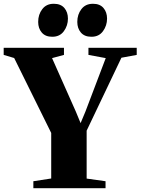

<svg xmlns="http://www.w3.org/2000/svg" viewBox="-40 -996 744 1016"><path d="M231 -51.5V-292.5L35 -689L-20.5 -705.5V-743H298.5V-705.5L235.5 -688.5L361.5 -405L386.5 -344.5L412 -405.5L519.5 -688.5L428 -705.5V-743H683.5V-705.5L602.5 -690.5L418.5 -304.5V-51L518.5 -37V0H136.5V-37ZM236 -801.5Q200 -801.5 181 -823.8Q162 -846 162 -880Q162 -919.5 183.8 -947.8Q205.5 -976 244 -976H245Q281.5 -976 300.5 -953.8Q319.5 -931.5 319.5 -897.5Q319.5 -860.5 298 -831Q276.5 -801.5 237 -801.5ZM443.5 -801.5Q407 -801.5 388 -823.8Q369 -846 369 -880Q369 -919.5 390.8 -947.8Q412.5 -976 451.5 -976H452.5Q488.5 -976 507.5 -953.8Q526.5 -931.5 526.5 -897.5Q526.5 -860.5 505 -831Q483.5 -801.5 444.5 -801.5Z"/></svg>

Font: Merriweather 96pt Black
Style: Regular
Weight: 900
Version: Version 2.100